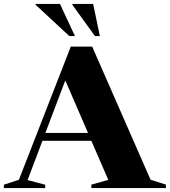

<svg xmlns="http://www.w3.org/2000/svg" viewBox="-32 -955 863 975"><path d="M732.5 -42.5 810.5 -17.5V0H432V-17.5L518 -41.5L432 -240H183.5L108 -40.5L197.5 -17V0H-12.5V-17L64 -42L327.5 -718.5H436ZM198.5 -280H415L299.5 -546.5ZM348.5 -772H320L149 -930.5V-935H272.5ZM475 -772H450L335.5 -930.5V-935H441Z"/></svg>

Font: Newsreader 72pt
Style: Bold
Weight: 700
Designer: Hugues Gentile
Foundry: Production Type
Version: Version 1.003; ttfautohint (v1.8.3)